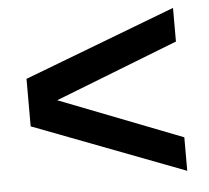

<svg xmlns="http://www.w3.org/2000/svg" viewBox="-44 -647 688 633"><g transform="rotate(-5 300.0 -330.5)"><path d="M49.3 -252V-409.2L550.8 -600.1V-488.8L144 -330.1L550.8 -171.9V-61Z"/></g></svg>

Font: Liberation Mono
Style: Bold
Weight: 700
Monospace: yes
Designer: Steve Matteson
Foundry: Ascender Corporation
Version: Version 2.1.5